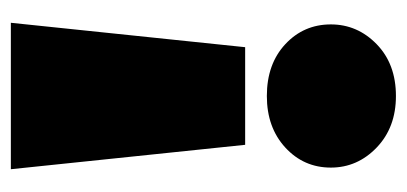

<svg xmlns="http://www.w3.org/2000/svg" viewBox="-218 -522 750 354"><g transform="rotate(-90 157.0 -345.0)"><path d="M67 -268 22 -700H292L247 -268ZM157 10Q99 10 62 -25.5Q25 -61 25 -110Q25 -160 62 -194Q99 -228 157 -228Q216 -228 252.5 -194Q289 -160 289 -110Q289 -61 252.5 -25.5Q216 10 157 10Z"/></g></svg>

Font: MOST Montserrat Black
Style: Regular
Weight: 900
Designer: Julieta Ulanovsky
Foundry: Julieta Ulanovsky
Version: Version 8.000;March 11, 2024;FontCreator 15.0.0.2926 64-bit